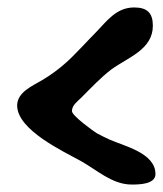

<svg xmlns="http://www.w3.org/2000/svg" viewBox="-20 -636 437 515"><path d="M340 -616C292 -616 267 -580 237 -549C215 -527 179 -487 156 -467C137 -450 115 -434 93 -421C68 -406 26 -389 26 -353C26 -287 152 -229 197 -204C240 -180 281 -141 333 -141C351 -141 397 -141 397 -169C397 -226 313 -244 273 -262C262 -267 250 -273 239 -279C234 -282 173 -325 173 -338C173 -354 188 -364 198 -374C224 -400 250 -428 279 -450C323 -482 390 -503 390 -567C390 -601 375 -616 340 -616Z"/></svg>

Font: ChillLongCangKaiShu ExtraBold
Style: Regular
Weight: 800
Version: Version 3.500;Glyphs 3.1.1 (3135)